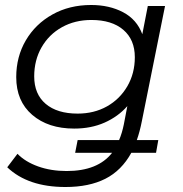

<svg xmlns="http://www.w3.org/2000/svg" viewBox="-20 -550 732 769"><path d="M242 199Q92 199 9 120L50 66Q81 98 132.5 116.5Q184 135 247 135Q372 135 429 62H281L291 11H457Q469 -17 476 -52L490 -125Q453 -83 399 -59Q345 -35 277 -35Q173 -35 109 -90Q45 -145 45 -241Q45 -323 83.5 -388.5Q122 -454 190 -492Q258 -530 345 -530Q418 -530 473 -501Q528 -472 550 -413L572 -526H641L548 -64Q540 -23 528 11H614L605 62H506Q467 133 402 166Q337 199 242 199ZM291 -95Q357 -95 408.5 -124Q460 -153 490 -204.5Q520 -256 520 -321Q520 -391 474 -430.5Q428 -470 346 -470Q280 -470 228 -441Q176 -412 146.5 -360.5Q117 -309 117 -244Q117 -173 163 -134Q209 -95 291 -95Z"/></svg>

Font: Montserrat
Style: Italic
Weight: 400
Italic angle: -11.3°
Designer: Julieta Ulanovsky
Foundry: Julieta Ulanovsky
Version: Version 9.000; ttfautohint (v1.8.4.7-5d5b)